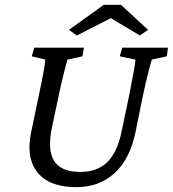

<svg xmlns="http://www.w3.org/2000/svg" viewBox="-20 -772 721 801"><path d="M597.7 -647.5 563.5 -624 442.4 -696.3 300.8 -624 267.6 -647.5 413.1 -752H484.4ZM123 -573.2H330.1L324.2 -537.1L261.7 -523.4Q244.6 -465.8 225.6 -377L197.3 -242.2Q176.8 -147.5 205.6 -101.1Q234.4 -54.7 314.5 -54.7Q385.7 -54.7 427.7 -95.7Q469.7 -136.7 487.3 -223.6L519.5 -377Q544.9 -503.9 544.9 -523.4L479.5 -537.1L490.2 -573.2H680.7L675.8 -537.1L613.3 -523.4Q596.2 -465.8 577.1 -377L544.9 -218.8Q521.5 -107.9 457.8 -49.6Q394 8.8 297.9 8.8Q186 8.8 136.5 -52.7Q86.9 -114.3 110.4 -222.7L142.6 -377Q167.5 -494.1 168.9 -523.4L112.3 -537.1Z"/></svg>

Font: Crimson Pro
Style: Italic
Weight: 400
Italic angle: -12°
Designer: Jacques Le Bailly
Foundry: Baron von Fonthausen
Version: Version 1.003